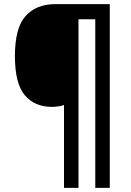

<svg xmlns="http://www.w3.org/2000/svg" viewBox="-20 -780 633 927"><path d="M510 127H440V-687H359V127H289V-273Q263 -264 231 -264Q147 -264 99.5 -320.5Q52 -377 52 -509Q52 -645 103.5 -702.5Q155 -760 247 -760H510Z"/></svg>

Font: Noto Sans Lao UI SemCond SemBd
Style: Regular
Weight: 600
Width: 4
Designer: Monotype Design Team
Foundry: Monotype Imaging Inc.
Version: Version 2.000; ttfautohint (v1.8.4.7-5d5b)